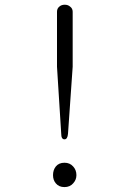

<svg xmlns="http://www.w3.org/2000/svg" viewBox="-20 -759 540 801"><path d="M217.8 -710V-480.5L235.4 -201.2Q235.4 -177.7 249 -177.7Q261.7 -177.7 263.7 -201.2L283.2 -480.5V-710Q283.2 -723.6 272.5 -731.4Q263.7 -739.3 250 -739.3Q236.3 -739.3 227.5 -731.4Q217.8 -723.6 217.8 -710ZM249 -80.1Q225.6 -80.1 212.9 -64.5Q201.2 -49.8 201.2 -28.3Q201.2 -7.8 212.9 5.9Q225.6 21.5 249 21.5Q271.5 21.5 285.2 5.9Q298.8 -8.8 298.8 -28.3Q298.8 -49.8 285.2 -64.5Q271.5 -80.1 249 -80.1Z"/></svg>

Font: GulimChe
Style: Regular
Weight: 400
Monospace: yes
Version: Version 2.21